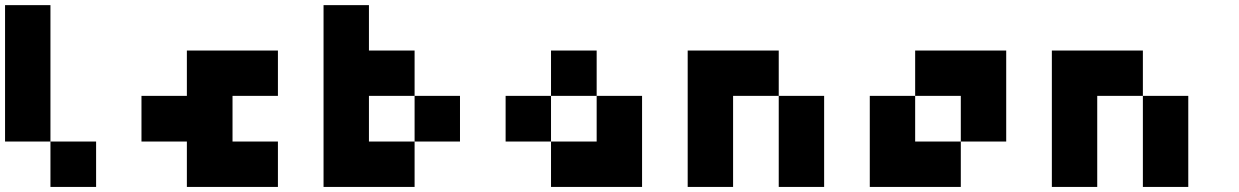

<svg xmlns="http://www.w3.org/2000/svg" viewBox="-20 -740 4904 760"><path d="M0 -719.7Q59.6 -719.7 179.7 -719.7Q179.7 -540 179.7 -179.7Q120.1 -179.7 0 -179.7Q0 -360.4 0 -719.7ZM179.7 -179.7Q240.2 -179.7 360.4 -179.7Q360.4 -120.1 360.4 0Q299.8 0 179.7 0Q179.7 -59.6 179.7 -179.7Z M719.7 -179.7Q660.2 -179.7 540 -179.7Q540 -240.2 540 -360.4Q599.6 -360.4 719.7 -360.4Q719.7 -419.9 719.7 -540Q839.8 -540 1080.1 -540Q1080.1 -480.5 1080.1 -360.4Q1020.5 -360.4 900.4 -360.4Q900.4 -299.8 900.4 -179.7Q960 -179.7 1080.1 -179.7Q1080.1 -120.1 1080.1 0Q960 0 719.7 0Q719.7 -59.6 719.7 -179.7Z M1260.7 -179.7Q1260.7 -360.4 1260.7 -719.7Q1320.3 -719.7 1440.4 -719.7Q1440.4 -660.2 1440.4 -540Q1501 -540 1621.1 -540Q1621.1 -480.5 1621.1 -360.4Q1560.5 -360.4 1440.4 -360.4Q1440.4 -299.8 1440.4 -179.7Q1501 -179.7 1621.1 -179.7Q1621.1 -120.1 1621.1 0Q1501 0 1260.7 0Q1260.7 -59.6 1260.7 -179.7ZM1621.1 -360.4Q1680.7 -360.4 1800.8 -360.4Q1800.8 -299.8 1800.8 -179.7Q1741.2 -179.7 1621.1 -179.7Q1621.1 -240.2 1621.1 -360.4Z M2341.8 -179.7Q2341.8 -240.2 2341.8 -360.4Q2401.4 -360.4 2521.5 -360.4Q2521.5 -299.8 2521.5 -179.7Q2521.5 -120.1 2521.5 0Q2401.4 0 2161.1 0Q2161.1 -59.6 2161.1 -179.7Q2221.7 -179.7 2341.8 -179.7ZM1981.4 -360.4Q2041 -360.4 2161.1 -360.4Q2161.1 -299.8 2161.1 -179.7Q2101.6 -179.7 1981.4 -179.7Q1981.4 -240.2 1981.4 -360.4ZM2161.1 -540Q2221.7 -540 2341.8 -540Q2341.8 -480.5 2341.8 -360.4Q2281.2 -360.4 2161.1 -360.4Q2161.1 -419.9 2161.1 -540Z M2881.8 -540Q2942.4 -540 3062.5 -540Q3062.5 -480.5 3062.5 -360.4Q3002 -360.4 2881.8 -360.4Q2881.8 -240.2 2881.8 0Q2822.3 0 2702.1 0Q2702.1 -179.7 2702.1 -540Q2761.7 -540 2881.8 -540ZM3062.5 -360.4Q3122.1 -360.4 3242.2 -360.4Q3242.2 -240.2 3242.2 0Q3182.6 0 3062.5 0Q3062.5 -120.1 3062.5 -360.4Z M3783.2 -540Q3842.8 -540 3962.9 -540Q3962.9 -419.9 3962.9 -179.7Q3903.3 -179.7 3783.2 -179.7Q3783.2 -240.2 3783.2 -360.4Q3722.7 -360.4 3602.5 -360.4Q3602.5 -419.9 3602.5 -540Q3663.1 -540 3783.2 -540ZM3602.5 -179.7Q3663.1 -179.7 3783.2 -179.7Q3783.2 -120.1 3783.2 0Q3722.7 0 3602.5 0Q3543 0 3422.9 0Q3422.9 -120.1 3422.9 -360.4Q3482.4 -360.4 3602.5 -360.4Q3602.5 -299.8 3602.5 -179.7Z M4323.2 -540Q4383.8 -540 4503.9 -540Q4503.9 -480.5 4503.9 -360.4Q4443.4 -360.4 4323.2 -360.4Q4323.2 -240.2 4323.2 0Q4263.7 0 4143.6 0Q4143.6 -179.7 4143.6 -540Q4203.1 -540 4323.2 -540ZM4503.9 -360.4Q4563.5 -360.4 4683.6 -360.4Q4683.6 -240.2 4683.6 0Q4624 0 4503.9 0Q4503.9 -120.1 4503.9 -360.4Z"/></svg>

Font: Pixelfont
Style: 5 px
Weight: 400
Designer: Eugene Lysy
Version: Version 1.0.2 (beta)